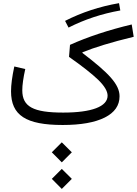

<svg xmlns="http://www.w3.org/2000/svg" viewBox="-20 -802 878 1232"><path d="M376.5 239.7 440.9 175.3 376.5 111.3 312.5 175.3ZM376.5 410.2 440.9 345.7 376.5 281.7 312.5 345.7ZM743.7 -781.7C619.1 -760.3 503.9 -722.2 397.5 -668L419.9 -625C522.5 -677.2 633.3 -713.9 752 -734.9ZM71.8 -375.5C57.6 -309.6 50.8 -256.8 50.8 -216.3C50.8 -62 146 0 382.3 0C499 0 588.9 -16.1 652.3 -47.9C715.3 -79.6 747.1 -125 747.1 -184.1C747.1 -261.2 678.2 -333 508.8 -462.4V-466.3C587.4 -498 690.9 -530.3 837.9 -565.9L825.2 -645C677.2 -609.9 540.5 -564.5 429.2 -514.2L422.9 -437C507.3 -377.9 569.8 -328.6 610.4 -289.6C650.4 -250.5 670.4 -216.8 670.4 -188C670.4 -118.2 568.8 -79.6 385.7 -79.6C192.4 -79.6 123 -117.7 123 -222.7C123 -256.3 129.4 -301.8 142.1 -358.9Z"/></svg>

Font: Estedad Regular
Style: Regular
Weight: 400
Designer: Amin Abedi
Version: Version 7.3